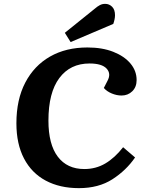

<svg xmlns="http://www.w3.org/2000/svg" viewBox="-20 -961 759 995"><path d="M537 -542Q557 -579 532.5 -605.5Q508 -632 444 -632Q344 -632 287.5 -556.5Q231 -481 231 -336Q231 -213 279.5 -149Q328 -85 417 -85Q477 -85 526 -114Q575 -143 618 -198L680 -145Q634 -78 562.5 -32Q491 14 389 14Q290 14 217 -25Q144 -64 104.5 -139.5Q65 -215 65 -322Q65 -445 111 -533Q157 -621 239.5 -668Q322 -715 433 -715Q510 -715 567 -692.5Q624 -670 656 -632Q688 -594 688 -546Q688 -510 665.5 -488Q643 -466 610 -466Q585 -466 559.5 -476.5Q534 -487 518 -505ZM470 -915Q485 -928 497.5 -934.5Q510 -941 525 -941Q546 -941 561 -926Q576 -911 576 -882Q576 -872 573.5 -860Q571 -848 567 -837L346 -743L316 -791Z"/></svg>

Font: Literata 7pt
Style: Bold Italic
Weight: 700
Italic angle: -2°
Designer: Latin by Veronika Burian and Jose Scaglione. Greek by Irene Vlachou. Cyrillic by Vera Evstafieva
Foundry: TypeTogether
Version: Version 3.002